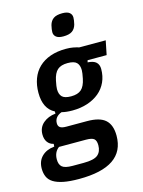

<svg xmlns="http://www.w3.org/2000/svg" viewBox="-162 -817 825 1109"><g transform="rotate(-15 250.5 -263.0)"><path d="M443 26Q443 212 170 212Q114 212 77 204.5Q40 197 17.5 183Q-5 169 -14.5 147.5Q-24 126 -24 99Q-24 54 3.5 26.5Q31 -1 79 -6L80 -22Q57 -27 44 -45Q31 -63 31 -91Q31 -133 61 -158.5Q91 -184 135 -188V-201Q71 -234 71 -329Q71 -375 85 -413Q99 -451 127 -478Q155 -505 196 -519.5Q237 -534 290 -534Q314 -534 332.5 -530.5Q351 -527 367 -522H525L508 -438H394L391 -426Q426 -424 441.5 -409.5Q457 -395 457 -369Q457 -326 441 -291Q425 -256 395.5 -231.5Q366 -207 325 -193.5Q284 -180 235 -180Q198 -180 171 -187Q151 -180 139.5 -166Q128 -152 128 -132Q128 -115 139 -107Q150 -99 176 -99H300Q376 -99 409.5 -68.5Q443 -38 443 26ZM249 -261Q289 -261 310 -279.5Q331 -298 340 -342Q347 -376 347 -391Q347 -421 332 -436.5Q317 -452 278 -452Q238 -452 217 -433.5Q196 -415 187 -371Q180 -337 180 -322Q180 -292 195 -276.5Q210 -261 249 -261ZM327 52Q327 25 314.5 14Q302 3 266 3H105Q74 26 74 70Q74 101 91 115Q108 129 153 129H218Q281 129 304 109.5Q327 90 327 52ZM295 -607Q266 -607 252.5 -618Q239 -629 239 -647Q239 -653 240.5 -665Q242 -677 245 -688Q252 -713 270 -725.5Q288 -738 323 -738Q352 -738 365.5 -727Q379 -716 379 -698Q379 -692 377.5 -680Q376 -668 373 -657Q366 -632 348 -619.5Q330 -607 295 -607Z"/></g></svg>

Font: IBM Plex Sans Cond SmBld
Style: Italic
Weight: 600
Width: 3
Italic angle: -11°
Designer: Mike Abbink, Paul van der Laan, Pieter van Rosmalen
Foundry: Bold Monday
Version: Version 1.3